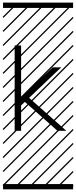

<svg xmlns="http://www.w3.org/2000/svg" viewBox="-23 -990 577 1453"><path d="M136.7 0H87.9V-646H136.7V-253.4L376 -480.5H440.4L197.3 -249.5L479 0H412.1L165 -218.8L136.7 -191.9ZM0 402.8H530.3V442.9H0ZM0 -970.2H530.3V-930.2H0ZM526.9 410.6 533.7 417.5 525.4 425.8 518.6 418.9ZM526.9 304.7 533.7 311.5 419.4 425.8 412.6 418.9ZM526.9 198.7 533.7 205.6 313.5 425.8 306.6 418.9ZM526.9 92.3 533.7 99.1 207.5 425.8 200.7 418.9ZM526.9 -13.2 533.7 -6.3 101.6 425.8 94.7 418.9ZM526.9 -119.1 533.7 -112.3 3.4 418 -3.4 411.1ZM526.9 -225.6 533.7 -218.8 3.4 311.5 -3.4 304.7ZM526.9 -331.5 533.7 -324.7 3.4 205.6 -3.4 198.7ZM526.9 -438 533.7 -431.2 3.4 99.1 -3.4 92.3ZM526.9 -543.5 533.7 -536.6 3.4 -6.3 -3.4 -13.2ZM526.9 -649.4 533.7 -642.6 3.4 -112.3 -3.4 -119.1ZM526.9 -755.9 533.7 -749 3.4 -218.8 -3.4 -225.6ZM526.9 -861.8 533.7 -855 3.4 -324.7 -3.4 -331.5ZM516.6 -958 523.4 -951.2 3.4 -431.2 -3.4 -438ZM411.1 -958 418 -951.2 3.4 -536.6 -3.4 -543.5ZM305.2 -958 312 -951.2 3.4 -642.6 -3.4 -649.4ZM198.7 -958 205.6 -951.2 3.4 -749 -3.4 -755.9ZM92.3 -958 99.1 -951.2 3.4 -855 -3.4 -861.8Z"/></svg>

Font: AzarMehrMSRS3
Style: Regular
Weight: 1
Designer: Amin Abedi
Version: Version 1.00